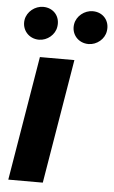

<svg xmlns="http://www.w3.org/2000/svg" viewBox="-54 -802 498 839"><g transform="rotate(5 194.5 -382.5)"><path d="M14.9 0H166.2L257.1 -545.5H105.8ZM24.9 -702.1C17.8 -658.4 49.7 -620.7 94.8 -620.7C131.7 -620.7 165.1 -649.1 170.1 -683.9C177.6 -728.7 147.4 -765.3 101.6 -765.3C65 -765.3 30.9 -737.9 24.9 -702.1ZM242.2 -702.1C234.7 -657.7 267 -620.7 312.1 -620.7C349.1 -620.7 382.5 -649.1 387.4 -683.9C394.9 -728.7 364.7 -765.3 318.9 -765.3C282.3 -765.3 248.2 -737.9 242.2 -702.1Z"/></g></svg>

Font: Margiela Sans
Style: Bold Italic
Weight: 700
Italic angle: -9.39999°
Designer: Stefan Endress, Andreas Faust
Version: Version 1.100;FEAKit 1.0